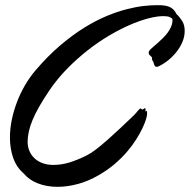

<svg xmlns="http://www.w3.org/2000/svg" viewBox="-20 -702 728 736"><path d="M85.9 -158.2Q85.9 -139.2 93 -122.8Q100.1 -106.4 112.8 -94.7Q125.5 -83 143.8 -76.4Q162.1 -69.8 184.1 -69.8Q215.8 -69.8 246.6 -79.3Q277.3 -88.9 312 -106Q328.6 -114.3 349.1 -130.1Q369.6 -146 392.6 -166.3Q415.5 -186.5 439.9 -209.5Q464.4 -232.4 487.8 -254.9Q499 -265.6 504.2 -272.2Q509.3 -278.8 516.1 -285.2Q517.1 -286.1 519 -286.1Q521.5 -286.1 522.5 -284.2Q523.4 -282.2 525.9 -282.2Q528.8 -282.2 530.8 -284.7Q532.7 -287.1 535.2 -287.1Q538.1 -287.1 538.1 -282.2Q538.1 -278.8 537.6 -277.1Q537.1 -275.4 537.1 -272.9Q537.1 -273.9 538.1 -274.9Q539.1 -276.9 541 -276.9Q543.9 -276.9 543.9 -269V-264.2Q543.5 -257.3 539.1 -242.9Q534.7 -228.5 525.4 -209.2Q516.1 -189.9 501.7 -167Q487.3 -144 466.8 -120.1Q446.3 -96.2 419.4 -73.2Q392.6 -50.3 358.9 -30.8Q318.4 -7.3 278.1 3.4Q237.8 14.2 201.2 14.2Q158.2 14.2 124.5 0.7Q90.8 -12.7 70.8 -37.1Q43 -61 30.5 -96.9Q18.1 -132.8 18.1 -174.8Q18.1 -207.5 25.1 -242.2Q32.2 -276.9 44.9 -310.3Q57.6 -343.8 75.4 -374.5Q93.3 -405.3 115.2 -431.2Q163.1 -487.3 210.4 -527.6Q257.8 -567.9 302.7 -595.7Q347.7 -623.5 388.9 -640.6Q430.2 -657.7 465.8 -666.7Q501.5 -675.8 530 -679Q558.6 -682.1 578.1 -682.1Q587.9 -682.1 595.2 -682.1Q602.5 -682.1 606.9 -681.2Q627.4 -678.7 638.9 -670.2Q650.4 -661.6 655.8 -648.9Q668 -637.7 678 -622.1Q688 -606.4 688 -584Q688 -561 678.7 -539.8Q669.4 -518.6 654.5 -500.5Q639.6 -482.4 621.6 -468.5Q603.5 -454.6 585.9 -446.8Q584 -445.8 580.1 -445.8Q576.2 -445.8 573.7 -449.2Q571.3 -452.6 569.8 -458Q568.8 -461.4 568.4 -462.9Q567.9 -464.4 567.4 -465.3Q566.9 -466.3 566.2 -467.3Q565.4 -468.3 564 -471.2Q562.5 -472.7 562.7 -475.3Q563 -478 563 -479Q563 -482.9 558.1 -486.8Q549.8 -492.7 549.8 -500Q549.8 -502.9 552 -506.6Q554.2 -510.3 558.1 -514.2Q561.5 -517.6 569.1 -523.9Q576.7 -530.3 585.7 -538.3Q594.7 -546.4 604.7 -556.2Q614.7 -565.9 622.8 -576.9Q630.9 -587.9 636 -599.9Q641.1 -611.8 641.1 -624Q641.1 -625.5 641.1 -627.4Q641.1 -629.4 640.1 -630.9Q630.9 -637.7 622.6 -638.9Q614.3 -640.1 605 -640.1Q581.1 -640.1 547.9 -631.3Q514.6 -622.6 476.6 -606Q438.5 -589.4 397.2 -564.9Q356 -540.5 315.9 -509Q275.9 -477.5 238.5 -439.7Q201.2 -401.9 170.9 -357.9Q147.5 -323.2 131.1 -294.7Q114.7 -266.1 104.7 -241.9Q94.7 -217.8 90.3 -197Q85.9 -176.3 85.9 -158.2Z"/></svg>

Font: Oregano
Style: Italic
Weight: 400
Italic angle: -12°
Designer: Astigmatic (AOETI)
Foundry: Astigmatic (AOETI)
Version: Version 1.000